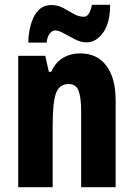

<svg xmlns="http://www.w3.org/2000/svg" viewBox="-20 -782 558 802"><path d="M316 -559Q385 -559 424 -508Q463 -457 463 -361V0H319V-317Q319 -373 308.5 -402Q298 -431 267 -431Q228 -431 214 -393Q200 -355 200 -259V0H56V-549H169L184 -482H194Q212 -522 243.5 -540.5Q275 -559 316 -559ZM98 -604Q98 -627 103 -654.5Q108 -682 118.5 -706Q129 -730 147.5 -745.5Q166 -761 194 -761Q221 -761 243.5 -749Q266 -737 287 -724.5Q308 -712 330 -712Q344 -712 352 -726.5Q360 -741 364 -762H440Q440 -686 410.5 -645.5Q381 -605 342 -605Q318 -605 293.5 -617.5Q269 -630 247 -642.5Q225 -655 209 -655Q199 -655 188 -642Q177 -629 175 -604Z"/></svg>

Font: Noto Sans Tamil ExtraCondensed ExtraBold
Style: Regular
Weight: 800
Width: 2
Designer: Jelle Bosma - Monotype Design Team
Foundry: Monotype Imaging Inc.
Version: Version 2.004; ttfautohint (v1.8.4.7-5d5b)